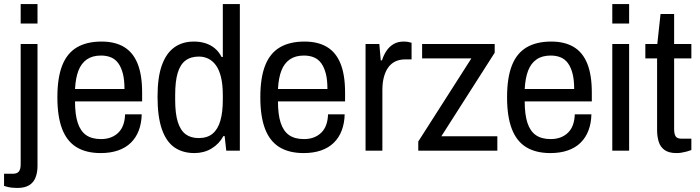

<svg xmlns="http://www.w3.org/2000/svg" viewBox="-39 -743 3452 947"><path d="M63 -627V-723H146V-627ZM47 184Q36 184 24 183Q12 182 0.5 179.5Q-11 177 -19 174V114H24Q45 114 54 103Q63 92 63 67V-526H146V76Q146 107 136.5 132Q127 157 105 170.5Q83 184 47 184Z M458 12Q386 12 338.5 -17Q291 -46 267.5 -107Q244 -168 244 -263Q244 -360 268 -420.5Q292 -481 340.5 -509.5Q389 -538 462 -538Q528 -538 572.5 -511.5Q617 -485 639.5 -429.5Q662 -374 662 -287V-243H331Q331 -178 344.5 -137Q358 -96 386 -76.5Q414 -57 459 -57Q487 -57 508.5 -65.5Q530 -74 545.5 -89.5Q561 -105 569 -127.5Q577 -150 578 -179H660Q659 -135 645.5 -99.5Q632 -64 606.5 -39Q581 -14 543.5 -1Q506 12 458 12ZM331 -304H575Q575 -349 567 -380Q559 -411 544.5 -431Q530 -451 508.5 -460Q487 -469 459 -469Q417 -469 389.5 -450Q362 -431 348 -395Q334 -359 331 -304Z M920 12Q862 12 821.5 -16Q781 -44 759.5 -105.5Q738 -167 738 -266Q738 -362 759.5 -421.5Q781 -481 821 -509.5Q861 -538 917 -538Q948 -538 973.5 -530Q999 -522 1019.5 -505.5Q1040 -489 1054 -462H1060V-723H1144V0H1077L1069 -72H1063Q1042 -33 1004.5 -10.5Q967 12 920 12ZM941 -62Q984 -62 1010 -84Q1036 -106 1048 -148Q1060 -190 1060 -251V-273Q1060 -326 1051 -362.5Q1042 -399 1026 -421Q1010 -443 988.5 -453.5Q967 -464 942 -464Q902 -464 876 -444.5Q850 -425 837.5 -383.5Q825 -342 825 -275V-250Q825 -183 838 -141.5Q851 -100 876.5 -81Q902 -62 941 -62Z M1459 12Q1387 12 1339.5 -17Q1292 -46 1268.5 -107Q1245 -168 1245 -263Q1245 -360 1269 -420.5Q1293 -481 1341.5 -509.5Q1390 -538 1463 -538Q1529 -538 1573.5 -511.5Q1618 -485 1640.5 -429.5Q1663 -374 1663 -287V-243H1332Q1332 -178 1345.5 -137Q1359 -96 1387 -76.5Q1415 -57 1460 -57Q1488 -57 1509.5 -65.5Q1531 -74 1546.5 -89.5Q1562 -105 1570 -127.5Q1578 -150 1579 -179H1661Q1660 -135 1646.5 -99.5Q1633 -64 1607.5 -39Q1582 -14 1544.5 -1Q1507 12 1459 12ZM1332 -304H1576Q1576 -349 1568 -380Q1560 -411 1545.5 -431Q1531 -451 1509.5 -460Q1488 -469 1460 -469Q1418 -469 1390.5 -450Q1363 -431 1349 -395Q1335 -359 1332 -304Z M1764 0V-526H1832L1839 -445H1845Q1853 -471 1867 -492Q1881 -513 1902 -525.5Q1923 -538 1952 -538Q1965 -538 1975 -536Q1985 -534 1991 -532V-450H1959Q1932 -450 1911 -440Q1890 -430 1876 -410.5Q1862 -391 1854.5 -363Q1847 -335 1847 -299V0Z M2024 0V-45L2286 -455H2043V-526H2401V-483L2138 -71H2414V0Z M2676 12Q2604 12 2556.5 -17Q2509 -46 2485.5 -107Q2462 -168 2462 -263Q2462 -360 2486 -420.5Q2510 -481 2558.5 -509.5Q2607 -538 2680 -538Q2746 -538 2790.5 -511.5Q2835 -485 2857.5 -429.5Q2880 -374 2880 -287V-243H2549Q2549 -178 2562.5 -137Q2576 -96 2604 -76.5Q2632 -57 2677 -57Q2705 -57 2726.5 -65.5Q2748 -74 2763.5 -89.5Q2779 -105 2787 -127.5Q2795 -150 2796 -179H2878Q2877 -135 2863.5 -99.5Q2850 -64 2824.5 -39Q2799 -14 2761.5 -1Q2724 12 2676 12ZM2549 -304H2793Q2793 -349 2785 -380Q2777 -411 2762.5 -431Q2748 -451 2726.5 -460Q2705 -469 2677 -469Q2635 -469 2607.5 -450Q2580 -431 2566 -395Q2552 -359 2549 -304Z M2981 -627V-723H3064V-627ZM2981 0V-526H3064V0Z M3298 12Q3260 12 3239 -3Q3218 -18 3210 -44Q3202 -70 3202 -100V-455H3144V-526H3203L3219 -674H3286V-526H3371V-455H3286V-107Q3286 -82 3293.5 -70.5Q3301 -59 3322 -59H3371V-3Q3361 1 3348 4.5Q3335 8 3322.5 10Q3310 12 3298 12Z"/></svg>

Font: Archivo SemiCondensed
Style: Regular
Weight: 400
Width: 4
Designer: Hector Gatti
Foundry: Omnibus-Type
Version: Version 2.001